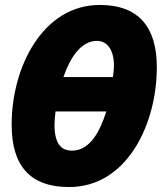

<svg xmlns="http://www.w3.org/2000/svg" viewBox="-20 -745 675 775"><path d="M259 10C491 10 613 -241 613 -474C613 -634 541 -725 383 -725C153 -725 27 -475 27 -242C27 -75 102 10 259 10ZM436 -434H236C263 -512 307 -580 371 -580C413 -580 440 -544 440 -479C440 -466 438 -451 436 -434ZM271 -137C227 -137 200 -164 200 -242C200 -258 202 -275 204 -295H409C384 -215 343 -137 271 -137Z"/></svg>

Font: Noto Sans Condensed Black
Style: Italic
Weight: 900
Width: 3
Italic angle: -12°
Designer: Monotype Design Team
Foundry: Monotype Imaging Inc.
Version: Version 2.013